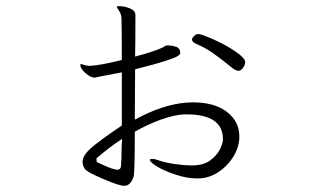

<svg xmlns="http://www.w3.org/2000/svg" viewBox="-20 -566 1040 621"><path d="M465 -49Q465 -52 473 -52Q481 -52 491 -48Q514 -40 545 -35.5Q576 -31 601 -31Q639 -31 661 -48Q683 -65 692 -84.5Q701 -104 701 -114V-116Q701 -196 584 -196H574Q542 -194 500 -179Q458 -164 416 -140Q416 -5 412 6Q402 35 382 35Q366 35 319 15Q272 -5 262 -13Q255 -17 251 -25.5Q247 -34 247 -43Q247 -62 272 -85Q297 -108 374 -160V-332L291 -316Q288 -315 285 -315Q273 -315 256.5 -329.5Q240 -344 240 -356Q240 -358 240 -358L242 -359Q243 -359 252.5 -356Q262 -353 268 -353H270Q302 -354 374 -372Q374 -463 373 -506Q373 -515 368 -526Q366 -530 362 -536Q358 -542 358 -543V-545Q360 -546 367 -546Q382 -546 400 -539Q418 -532 418 -517Q418 -432 417 -383Q474 -398 503 -411Q506 -412 510.5 -415Q515 -418 518 -419H524Q537 -419 550 -414.5Q563 -410 563 -394Q563 -390 554.5 -384.5Q546 -379 515.5 -369Q485 -359 417 -342L416 -179Q506 -228 582 -234L603 -235Q674 -235 714 -204Q754 -173 754 -126V-118Q752 -86 733 -56.5Q714 -27 685 -8.5Q656 10 624 11H614Q586 11 550 -0.5Q514 -12 489.5 -26.5Q465 -41 465 -49ZM299 -39Q307 -35 324.5 -27.5Q342 -20 353 -18L359 -17Q369 -17 371 -26Q373 -49 373 -69Q373 -94 375 -117Q330 -87 296 -57Q292 -57 292 -49Q292 -41 299 -39ZM603 -444Q612 -456 621 -456Q631 -456 670.5 -438.5Q710 -421 741.5 -399.5Q773 -378 773 -365Q773 -356 766 -346.5Q759 -337 751 -337Q743 -337 729 -348Q691 -379 667 -395.5Q643 -412 615 -424Q601 -430 601 -438Q601 -441 603 -444Z"/></svg>

Font: JyunsaiKaai Light
Style: Regular
Weight: 300
Designer: Fontworks Inc.
Version: Version 0.030;April 7, 2024;FontCreator 14.0.0.2901 64-bit